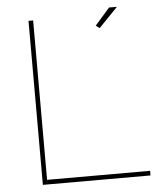

<svg xmlns="http://www.w3.org/2000/svg" viewBox="-53 -782 684 828"><g transform="rotate(-5 289.5 -368.5)"><path d="M402 -652 386 -664 450 -737H484ZM99 0V-710H119V-20H565V0Z"/></g></svg>

Font: Raleway-v4020 Thin
Style: Regular
Weight: 250
Designer: Matt McInerney, Pablo Impallari, Rodrigo Fuenzalida
Foundry: Matt McInerney, Pablo Impallari, Rodrigo Fuenzalida
Version: Version 4.020;PS 004.020;hotconv 1.0.88;makeotf.lib2.5.64775